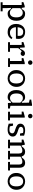

<svg xmlns="http://www.w3.org/2000/svg" viewBox="2398 -3182 1009 5844"><g transform="rotate(90 2902.0 -259.5)"><path d="M368 -448Q325 -448 292.5 -427.5Q260 -407 228 -369V-135Q260 -97 292.5 -76.5Q325 -56 368 -56Q428 -56 468 -103Q508 -150 508 -252Q508 -354 468 -401Q428 -448 368 -448ZM400 12Q356 12 328.5 -2Q301 -16 283.5 -39Q266 -62 252 -88H220L228 61V165H324V225H48V165H132V-416H44V-468L164 -508H204L219 -416H252Q266 -444 283.5 -467.5Q301 -491 328.5 -505.5Q356 -520 400 -520Q460 -520 508 -490Q556 -460 584 -401Q612 -342 612 -256Q612 -170 584 -110Q556 -50 508 -19Q460 12 400 12Z M948 -462Q889 -462 852.5 -420Q816 -378 809 -292H1070Q1071 -306 1071.5 -317Q1072 -328 1072 -340Q1072 -403 1039.5 -432.5Q1007 -462 948 -462ZM954 12Q875 12 820 -20.5Q765 -53 736.5 -111Q708 -169 708 -246Q708 -324 737 -386Q766 -448 820 -484Q874 -520 948 -520Q1051 -520 1107.5 -466Q1164 -412 1164 -320Q1164 -299 1161.5 -276Q1159 -253 1156 -240H808Q812 -155 858 -106.5Q904 -58 974 -58Q1033 -58 1068.5 -81Q1104 -104 1129 -135L1170 -101Q1147 -69 1118.5 -43Q1090 -17 1050.5 -2.5Q1011 12 954 12Z M1264 0V-60H1348V-416H1260V-468L1384 -508H1424L1432 -364H1460Q1480 -408 1499.5 -442.5Q1519 -477 1543.5 -496.5Q1568 -516 1604 -516Q1640 -516 1659 -497Q1678 -478 1684 -460Q1681 -433 1664.5 -408.5Q1648 -384 1612 -384Q1588 -384 1572 -394Q1556 -404 1544 -416Q1512 -395 1487.5 -367Q1463 -339 1444 -310V-60H1556V0Z M1752 0V-60H1836V-416H1748V-468L1892 -508H1932V-60H2016V0ZM1884 -608Q1856 -608 1836 -628Q1816 -648 1816 -676Q1816 -705 1836 -724.5Q1856 -744 1884 -744Q1913 -744 1932.5 -724.5Q1952 -705 1952 -676Q1952 -648 1932.5 -628Q1913 -608 1884 -608Z M2368 12Q2300 12 2241.5 -19Q2183 -50 2147.5 -109Q2112 -168 2112 -252Q2112 -336 2147.5 -396Q2183 -456 2241.5 -488Q2300 -520 2368 -520Q2436 -520 2494.5 -489Q2553 -458 2588.5 -399.5Q2624 -341 2624 -258Q2624 -175 2588.5 -114.5Q2553 -54 2494.5 -21Q2436 12 2368 12ZM2368 -48Q2440 -48 2480 -99Q2520 -150 2520 -252Q2520 -357 2480 -408.5Q2440 -460 2368 -460Q2296 -460 2256 -409Q2216 -358 2216 -256Q2216 -151 2256 -99.5Q2296 -48 2368 -48Z M2824 -256Q2824 -154 2864 -107Q2904 -60 2964 -60Q3008 -60 3040.5 -80.5Q3073 -101 3104 -139V-373Q3073 -411 3040.5 -431.5Q3008 -452 2964 -452Q2904 -452 2864 -405Q2824 -358 2824 -256ZM3116 4 3109 -92H3080Q3066 -64 3048.5 -40.5Q3031 -17 3003.5 -2.5Q2976 12 2932 12Q2872 12 2824 -18Q2776 -48 2748 -107Q2720 -166 2720 -252Q2720 -338 2748 -398Q2776 -458 2824 -489Q2872 -520 2932 -520Q2976 -520 3003.5 -506Q3031 -492 3048.5 -469Q3066 -446 3080 -420H3109L3104 -638L3012 -658V-706L3160 -730H3200V-72L3284 -56V0Z M3380 0V-60H3464V-416H3376V-468L3520 -508H3560V-60H3644V0ZM3512 -608Q3484 -608 3464 -628Q3444 -648 3444 -676Q3444 -705 3464 -724.5Q3484 -744 3512 -744Q3541 -744 3560.5 -724.5Q3580 -705 3580 -676Q3580 -648 3560.5 -628Q3541 -608 3512 -608Z M3926 12Q3868 12 3821 2Q3774 -8 3744 -20L3740 -152H3804L3826 -56Q3848 -50 3873 -46Q3898 -42 3926 -42Q3988 -42 4013 -68.5Q4038 -95 4038 -128Q4038 -161 4015 -180Q3992 -199 3938 -215L3918 -221Q3833 -247 3788.5 -281.5Q3744 -316 3744 -376Q3744 -442 3799.5 -481Q3855 -520 3946 -520Q3993 -520 4037 -510Q4081 -500 4108 -488V-364H4044L4025 -457Q3989 -466 3946 -466Q3891 -466 3865.5 -444Q3840 -422 3840 -392Q3840 -362 3862 -344Q3884 -326 3938 -309L3958 -303Q4044 -278 4090 -242.5Q4136 -207 4136 -144Q4136 -75 4080 -31.5Q4024 12 3926 12Z M4232 0V-60H4316V-416H4228V-468L4348 -508H4388L4403 -416H4436Q4460 -458 4499 -489Q4538 -520 4596 -520Q4656 -520 4692 -493Q4728 -466 4741 -416H4772Q4796 -458 4835 -489Q4874 -520 4932 -520Q5009 -520 5046.5 -476.5Q5084 -433 5084 -352V-60H5168V0H4908V-60H4988V-328Q4988 -385 4967.5 -410.5Q4947 -436 4900 -436Q4863 -436 4824 -420Q4785 -404 4747 -378Q4748 -372 4748 -365.5Q4748 -359 4748 -352V-60H4832V0H4572V-60H4652V-328Q4652 -385 4631.5 -410.5Q4611 -436 4564 -436Q4527 -436 4488.5 -420.5Q4450 -405 4412 -379V-60H4492V0Z M5500 12Q5432 12 5373.5 -19Q5315 -50 5279.5 -109Q5244 -168 5244 -252Q5244 -336 5279.5 -396Q5315 -456 5373.5 -488Q5432 -520 5500 -520Q5568 -520 5626.5 -489Q5685 -458 5720.5 -399.5Q5756 -341 5756 -258Q5756 -175 5720.5 -114.5Q5685 -54 5626.5 -21Q5568 12 5500 12ZM5500 -48Q5572 -48 5612 -99Q5652 -150 5652 -252Q5652 -357 5612 -408.5Q5572 -460 5500 -460Q5428 -460 5388 -409Q5348 -358 5348 -256Q5348 -151 5388 -99.5Q5428 -48 5500 -48Z"/></g></svg>

Font: Source Serif 4 Caption
Style: Regular
Weight: 400
Designer: Frank Grießhammer
Foundry: Adobe Systems Incorporated
Version: Version 4.004;hotconv 1.0.117;makeotfexe 2.5.65602